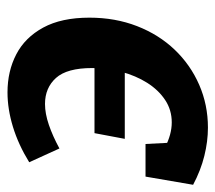

<svg xmlns="http://www.w3.org/2000/svg" viewBox="-52 -534 599 535"><g transform="rotate(90 247.5 -266.5)"><path d="M366.9 -314.7 351 -230.3H97.6L110.8 -314.7ZM237.4 12.1Q178.5 12.1 131.5 -12.3Q84.4 -36.7 56.8 -87.5Q29.2 -138.3 29.2 -216.1Q29.2 -288.2 52.8 -348.9Q76.4 -409.6 118.5 -453.7Q160.6 -497.8 216.4 -522.1Q272.2 -546.4 335.7 -546.4Q373.9 -546.4 414.3 -536.4Q454.8 -526.4 494.9 -505.1L472.1 -372.5H381.2L377.7 -440.9L391.2 -426.5Q354.7 -445.6 321.1 -445.6Q286.2 -445.6 258.4 -427Q230.6 -408.5 210.7 -377Q190.9 -345.4 180.2 -305.8Q169.6 -266.1 169.6 -223.9Q169.6 -153.5 197.2 -123Q224.8 -92.4 269.7 -92.4Q296.5 -92.4 328 -103.2Q359.5 -114 393.7 -132.6L432.1 -48.4Q383.2 -18.3 333.6 -3.1Q283.9 12.1 237.4 12.1Z"/></g></svg>

Font: Bitter Thin
Style: Italic
Weight: 100
Italic angle: -9°
Designer: Sol Matas, and Bitter project Authors
Foundry: Sol Matas
Version: Version 2.002